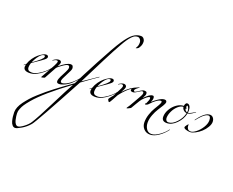

<svg xmlns="http://www.w3.org/2000/svg" viewBox="-363 -2160 4868 4009"><g transform="rotate(20 2071.0 -156.0)"><path d="M68 -128 28 -96Q26 -96 26 -100Q26 -104 33 -111Q40 -118 72 -142Q95 -214 141 -278Q187 -342 235 -381.5Q283 -421 326 -443.5Q369 -466 394 -466Q446 -466 446 -426Q446 -411 435 -395.5Q424 -380 394.5 -357Q365 -334 338.5 -315.5Q312 -297 254.5 -258Q197 -219 156 -190Q138 -139 138 -95.5Q138 -52 161.5 -31Q185 -10 240.5 -10Q296 -10 368.5 -49Q441 -88 506 -144.5Q571 -201 602 -248Q606 -254 610 -254Q614 -254 614 -251Q614 -248 612 -244Q501 -100 344 -20Q268 16 196 16Q60 16 60 -78Q60 -92 68 -128ZM164 -208Q282 -293 332 -339.5Q382 -386 382 -412Q382 -438 360 -438Q311 -438 255 -367.5Q199 -297 164 -208Z M648 -428Q613 -428 568 -398Q559 -392 556.5 -392Q554 -392 554 -396Q554 -400 560 -404Q629 -456 686 -456Q711 -456 725.5 -442Q740 -428 740 -407Q740 -386 700 -314Q861 -452 950 -452Q981 -452 994.5 -430.5Q1008 -409 1008 -376.5Q1008 -344 940 -219Q872 -94 872 -58Q872 -42 881 -31Q890 -20 904 -20Q993 -20 1122 -132Q1156 -162 1187.5 -196Q1219 -230 1226.5 -242Q1234 -254 1238 -254Q1242 -254 1242 -251Q1242 -248 1240 -244Q1204 -196 1131.5 -124.5Q1059 -53 981.5 -16.5Q904 20 852 20Q800 20 800 -26Q800 -67 834 -135.5Q868 -204 902 -268Q936 -332 936 -364Q936 -414 898 -414Q863 -414 776.5 -351.5Q690 -289 682 -274L536 -8Q531 0 517.5 2.5Q504 5 489.5 10.5Q475 16 470 16Q458 16 458 6Q458 2 516 -96Q672 -364 672 -402Q672 -428 648 -428Z M1138 -66Q622 314 414 560Q347 640 315 688.5Q283 737 265 784.5Q247 832 244.5 851.5Q242 871 242 896.5Q242 922 247 959Q252 996 262.5 1040.5Q273 1085 296 1115.5Q319 1146 350 1146Q393 1146 475.5 1083.5Q558 1021 596 960Q679 831 866.5 457Q1054 83 1138 -66ZM1588 -404Q1597 -410 1599.5 -410Q1602 -410 1602 -406Q1602 -402 1596 -398Q1530 -357 1258 -158Q684 908 612 994.5Q540 1081 441.5 1138.5Q343 1196 305.5 1196Q268 1196 242 1164Q215 1134 202 1084Q178 993 178 892Q178 782 274 652Q322 588 375.5 527.5Q429 467 506.5 398Q584 329 646.5 276Q709 223 795.5 157.5Q882 92 933.5 54.5Q985 17 1061.5 -37.5Q1138 -92 1160 -108Q1241 -277 1454 -678.5Q1667 -1080 1770 -1234Q1873 -1388 1953 -1448Q2033 -1508 2126 -1508Q2158 -1508 2180 -1486Q2214 -1450 2214 -1406Q2214 -1362 2204 -1334.5Q2194 -1307 2170 -1268Q2162 -1252 2131 -1238Q2114 -1231 2108 -1231Q2105 -1231 2105 -1233Q2105 -1234 2106 -1236Q2129 -1273 2137.5 -1299.5Q2146 -1326 2146 -1366Q2146 -1406 2122 -1437Q2098 -1468 2065.5 -1468Q2033 -1468 2003.5 -1455Q1974 -1442 1938.5 -1404.5Q1903 -1367 1869.5 -1319.5Q1836 -1272 1786 -1183Q1691 -1016 1558 -754L1274 -190Z M1530 -128 1490 -96Q1488 -96 1488 -100Q1488 -104 1495 -111Q1502 -118 1534 -142Q1557 -214 1603 -278Q1649 -342 1697 -381.5Q1745 -421 1788 -443.5Q1831 -466 1856 -466Q1908 -466 1908 -426Q1908 -411 1897 -395.5Q1886 -380 1856.5 -357Q1827 -334 1800.5 -315.5Q1774 -297 1716.5 -258Q1659 -219 1618 -190Q1600 -139 1600 -95.5Q1600 -52 1623.5 -31Q1647 -10 1702.5 -10Q1758 -10 1830.5 -49Q1903 -88 1968 -144.5Q2033 -201 2064 -248Q2068 -254 2072 -254Q2076 -254 2076 -251Q2076 -248 2074 -244Q1963 -100 1806 -20Q1730 16 1658 16Q1522 16 1522 -78Q1522 -92 1530 -128ZM1626 -208Q1744 -293 1794 -339.5Q1844 -386 1844 -412Q1844 -438 1822 -438Q1773 -438 1717 -367.5Q1661 -297 1626 -208Z M2134 -268Q2194 -337 2282 -400Q2345 -444 2446 -484Q2458 -488 2461 -488Q2464 -488 2464 -485Q2464 -482 2462.5 -480.5Q2461 -479 2459 -478Q2457 -477 2447.5 -472Q2438 -467 2406 -439.5Q2374 -412 2374 -391Q2374 -370 2392 -370Q2415 -370 2462 -404Q2471 -410 2473.5 -410Q2476 -410 2476 -406Q2476 -402 2470 -398Q2429 -368 2405.5 -357Q2382 -346 2359 -346Q2336 -346 2322 -354Q2308 -362 2308 -377.5Q2308 -393 2320 -408Q2274 -382 2212 -322.5Q2150 -263 2088 -180Q1996 -10 1984 4Q1972 18 1966.5 18Q1961 18 1958 15.5Q1955 13 1950.5 5Q1946 -3 1938 -14.5Q1930 -26 1930 -33.5Q1930 -41 1944 -62.5Q1958 -84 1976.5 -104.5Q1995 -125 2008 -142Q2090 -296 2108 -333.5Q2126 -371 2126 -388.5Q2126 -406 2117.5 -415Q2109 -424 2089 -424Q2069 -424 2030 -398Q2021 -392 2018.5 -392Q2016 -392 2016 -396Q2016 -400 2022 -404Q2086 -448 2130 -448Q2159 -448 2174.5 -432Q2190 -416 2190 -399Q2190 -382 2182 -362Q2174 -342 2165 -325Q2156 -308 2145.5 -289.5Q2135 -271 2134 -268Z M2468 -394Q2464 -392 2460 -392Q2456 -392 2456 -396Q2456 -400 2501 -430Q2546 -460 2579.5 -460Q2613 -460 2626.5 -449.5Q2640 -439 2640 -407Q2640 -375 2596 -302Q2602 -307 2619 -323.5Q2636 -340 2645 -348Q2654 -356 2670.5 -370Q2687 -384 2698 -392Q2710 -400 2725 -408Q2754 -424 2780 -424Q2812 -424 2812 -372Q2812 -338 2792 -298L2786 -284Q2801 -299 2840 -330Q2878 -360 2908 -379Q2987 -430 3038.5 -430Q3090 -430 3090 -384Q3090 -360 3055.5 -302.5Q3021 -245 2980 -182.5Q2939 -120 2904.5 -29.5Q2870 61 2870 140.5Q2870 220 2909.5 281Q2949 342 3023.5 342Q3098 342 3197 271.5Q3296 201 3346 128Q3350 122 3354 122Q3358 122 3358 125Q3358 128 3356 132Q3286 227 3186.5 295.5Q3087 364 3001 364Q2915 364 2859.5 305Q2804 246 2804 157.5Q2804 69 2834.5 -20.5Q2865 -110 2901 -169Q2937 -228 2967.5 -281.5Q2998 -335 2998 -356.5Q2998 -378 2974 -378Q2936 -378 2875.5 -334Q2815 -290 2775 -242Q2735 -194 2692 -194Q2686 -194 2686 -202Q2686 -210 2689 -214.5Q2692 -219 2698 -221.5Q2704 -224 2706 -226Q2746 -312 2746 -341Q2746 -370 2730 -370Q2689 -370 2590 -264Q2565 -237 2507 -136.5Q2449 -36 2444.5 -30Q2440 -24 2433.5 -20Q2427 -16 2416.5 -11.5Q2406 -7 2387 3.5Q2368 14 2361 14Q2354 14 2354 6Q2354 -2 2364.5 -13.5Q2375 -25 2398.5 -64Q2422 -103 2458.5 -168Q2495 -233 2502 -244.5Q2509 -256 2517 -270.5Q2525 -285 2529 -292Q2533 -299 2539.5 -311Q2546 -323 2549.5 -329.5Q2553 -336 2558 -345.5Q2563 -355 2565 -361Q2568 -367 2570 -374Q2574 -387 2574 -398Q2574 -432 2544 -432Q2523 -432 2468 -394Z M3522 -400 3516 -402Q3516 -381 3532.5 -362.5Q3549 -344 3572 -338Q3574 -351 3574 -371Q3574 -376 3574 -382Q3574 -410 3557 -441Q3540 -472 3530 -472Q3516 -472 3516 -432Q3522 -430 3528 -424Q3534 -418 3534 -413Q3534 -408 3529 -404Q3524 -400 3522 -400ZM3568 -320Q3528 -322 3496.5 -351Q3465 -380 3462 -420Q3403 -420 3342.5 -365Q3282 -310 3245 -231Q3208 -152 3208 -82Q3208 -55 3224.5 -31.5Q3241 -8 3272 -8Q3362 -8 3453.5 -108Q3545 -208 3568 -320ZM3657 -342Q3622 -323 3588 -320Q3563 -192 3460.5 -87Q3358 18 3246 18Q3134 18 3134 -84Q3134 -166 3182.5 -250Q3231 -334 3308 -388Q3385 -442 3462 -442Q3464 -467 3477 -491.5Q3490 -516 3514 -516Q3551 -516 3572.5 -479Q3594 -442 3594 -384Q3594 -368 3590 -336Q3635 -336 3734 -404Q3743 -410 3745.5 -410Q3748 -410 3748 -406Q3748 -402 3741.5 -398Q3735 -394 3716.5 -380.5Q3698 -367 3686.5 -359.5Q3675 -352 3657 -342Z M3690 -110 3688 -84Q3688 -45 3709.5 -16.5Q3731 12 3777.5 12Q3824 12 3893.5 -42.5Q3963 -97 4014.5 -180.5Q4066 -264 4066 -336Q4066 -430 4014 -430Q3984 -430 3946 -406Q3908 -382 3874 -346Q3814 -284 3786 -244Q3782 -238 3778 -238Q3774 -238 3774 -241Q3774 -244 3776 -248Q3926 -456 4040 -456Q4086 -456 4114 -420Q4142 -384 4142 -331Q4142 -278 4103 -212Q4064 -146 4007 -94Q3950 -42 3882.5 -7Q3815 28 3768.5 28Q3722 28 3674.5 12Q3627 -4 3626 -30Q3626 -43 3652.5 -78.5Q3679 -114 3688 -114Q3690 -114 3690 -110Z"/></g></svg>

Font: Miama
Style: Regular
Weight: 400
Italic angle: 16.5°
Designer: Linus Romer
Foundry: Linus Romer
Version: 0.32